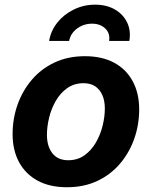

<svg xmlns="http://www.w3.org/2000/svg" viewBox="-20 -788 648 819"><path d="M265.6 10.7Q192.4 10.7 140.6 -17.3Q88.9 -45.4 61.3 -96.4Q33.7 -147.5 33.7 -215.8Q33.7 -281.7 54.9 -341.6Q76.2 -401.4 116 -448Q155.8 -494.6 212.9 -521.5Q270 -548.3 342.3 -548.3Q415 -548.3 466.8 -520.5Q518.6 -492.7 546.1 -441.4Q573.7 -390.1 573.7 -321.3Q573.7 -255.9 552.7 -196.3Q531.7 -136.7 491.9 -89.8Q452.1 -43 395 -16.1Q337.9 10.7 265.6 10.7ZM271 -104.5Q311 -104.5 340.6 -125.7Q370.1 -147 389.4 -180.7Q408.7 -214.4 418 -252.7Q427.2 -291 427.2 -325.2Q427.2 -357.9 416.7 -382.1Q406.2 -406.2 386.2 -419.7Q366.2 -433.1 336.4 -433.1Q296.4 -433.1 266.8 -412.1Q237.3 -391.1 218 -357.7Q198.7 -324.2 189.5 -285.9Q180.2 -247.6 180.2 -212.9Q180.2 -164.1 203.4 -134.3Q226.6 -104.5 271 -104.5ZM385.7 -768.1Q435.1 -768.1 470.5 -747.3Q505.9 -726.6 522.5 -691.7Q539.1 -656.7 531.7 -613.3H445.3Q450.7 -645.5 429.2 -666.3Q407.7 -687 372.6 -687Q336.9 -687 308.8 -666.3Q280.8 -645.5 274.9 -613.3H189.5Q196.8 -656.7 224.6 -691.7Q252.4 -726.6 294.7 -747.3Q336.9 -768.1 385.7 -768.1Z"/></svg>

Font: Inter 17pt
Style: Bold Italic
Weight: 700
Italic angle: -9.3988°
Version: Version 4.001;git-66647c0bb